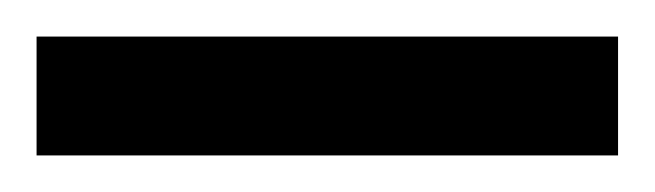

<svg xmlns="http://www.w3.org/2000/svg" viewBox="-20 45 358 105"><path d="M0 130V65H318V130Z"/></svg>

Font: Archivo ExtraCondensed
Style: Regular
Weight: 400
Width: 2
Designer: Hector Gatti
Foundry: Omnibus-Type
Version: Version 2.001